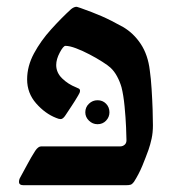

<svg xmlns="http://www.w3.org/2000/svg" viewBox="-20 -547 536 567"><path d="M49.8 0Q36.1 0 36.1 -9.8Q36.1 -17.1 40 -23.4Q50.8 -43 61.3 -62.7Q71.8 -82.5 84 -101.6Q92.8 -114.7 101.6 -114.7H335Q342.3 -114.7 347.9 -119.4Q353.5 -124 353.5 -132.8Q353.5 -142.6 352.3 -171.1Q351.1 -199.7 347.9 -232.9Q344.7 -266.1 338.9 -289.1Q334 -306.2 325.7 -321.5Q317.4 -336.9 306.2 -347.2Q298.8 -354 282 -364.7Q265.1 -375.5 244.6 -386.2Q224.1 -397 204.8 -404.3Q185.5 -411.6 173.3 -411.6Q167 -411.6 156.5 -391.8Q146 -372.1 146 -355Q146 -332.5 163.6 -315.4Q181.2 -298.3 204.6 -289.1Q210 -287.1 213.1 -285.2Q216.3 -283.2 216.3 -278.8Q216.3 -273.4 210.9 -265.1Q201.2 -248.5 191.9 -234.6Q182.6 -220.7 173.3 -206.5Q166 -195.3 159.2 -195.3Q153.8 -195.3 146 -198.7Q113.3 -211.4 86.7 -241.7Q60.1 -272 60.1 -312.5Q60.1 -351.6 80.3 -389.2Q100.6 -426.8 130.9 -460.2Q161.1 -493.7 189.9 -520Q198.7 -526.9 205.6 -526.9Q207.5 -526.9 210.9 -525.6Q214.4 -524.4 217.8 -523.4Q252.4 -511.2 280 -499.3Q307.6 -487.3 343.3 -467.3Q374.5 -449.2 395.8 -417Q417 -384.8 422.4 -338.9Q425.8 -315.4 427.7 -284.2Q429.7 -252.9 430.7 -223.9Q431.6 -194.8 431.6 -176.8Q431.6 -155.3 427.7 -137.5Q423.8 -119.6 418.5 -104.5Q410.6 -82.5 400.4 -57.6Q390.1 -32.7 375.5 -9.8Q370.6 -3.4 366.2 -1.7Q361.8 0 350.6 0ZM268.1 -180.2Q253.4 -180.2 242.7 -190.7Q231.9 -201.2 231.9 -215.3Q231.9 -230.5 242.7 -240.7Q253.4 -251 268.1 -251Q283.2 -251 293.2 -240.7Q303.2 -230.5 303.2 -215.3Q303.2 -201.2 293.2 -190.7Q283.2 -180.2 268.1 -180.2Z"/></svg>

Font: David Libre Medium
Style: Regular
Weight: 500
Designer: Ismar David, J. Victor Gaultney, Annie Olsen and Meir Sadan
Foundry: Monotype Imaging Inc. & SIL International
Version: Version 1.100; ttfautohint (v1.8.4.7-5d5b)